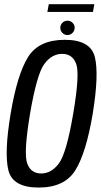

<svg xmlns="http://www.w3.org/2000/svg" viewBox="-20 -865 470 890"><path d="M159.2 4.4Q279.5 4.4 329.3 -75.9Q379.2 -156.2 409.8 -337.7Q439.4 -519 419.9 -599.8Q400.4 -680.5 280.1 -680.5Q159.7 -680.5 109.8 -600.2Q59.9 -519.9 29.2 -337.7Q-0.9 -156.5 18.8 -76Q38.6 4.4 159.2 4.4ZM170.8 -60.9Q122.5 -60.9 105.8 -108.5Q89 -156.2 119.2 -337.7Q150.6 -520.6 185.1 -567.9Q219.7 -615.3 268.4 -615.3Q316.5 -615.3 333.4 -568Q350.4 -520.8 319.3 -337.7Q288.4 -155.9 253.6 -108.4Q218.8 -60.9 170.8 -60.9ZM292.7 -702.6Q306.8 -702.6 316.4 -712.8Q326.1 -723 326.1 -736.3Q326.1 -749.8 316.3 -759.5Q306.5 -769.1 293.2 -769.1Q279.1 -769.1 269.3 -759.5Q259.5 -749.8 259.5 -736.3Q259.5 -722.2 269.2 -712.4Q278.9 -702.6 292.7 -702.6ZM199.5 -809.7H410.8L417.3 -845.4H206.1Z"/></svg>

Font: Anybody Thin Condensed
Style: Italic
Weight: 100
Width: 3
Italic angle: -10°
Version: Version 1.113;gftools[0.9.25]